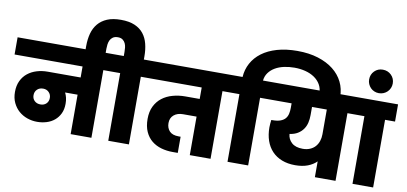

<svg xmlns="http://www.w3.org/2000/svg" viewBox="-102 -1345 3495 1649"><g transform="rotate(10 1645.0 -521.0)"><path d="M279 -206Q310 -206 329.5 -225Q349 -244 349 -275Q349 -304 329.5 -324Q310 -344 279 -344Q247 -344 227 -324.5Q207 -305 207 -274Q207 -244 227 -225Q247 -206 279 -206ZM-14 -740H847V-590H760V0H579V-344H470Q480 -324 485.5 -301Q491 -278 491 -249Q491 -200 473.5 -163.5Q456 -127 426.5 -102.5Q397 -78 358 -66Q319 -54 276 -54Q231 -54 189.5 -68.5Q148 -83 116 -111Q84 -139 64.5 -180Q45 -221 45 -274Q45 -330 65 -371.5Q85 -413 119 -440Q153 -467 197.5 -480.5Q242 -494 292 -494H579V-590H-14Z M579 -768Q579 -828 592.5 -878Q606 -928 636.5 -964.5Q667 -1001 715.5 -1021.5Q764 -1042 835 -1042Q907 -1042 955.5 -1021Q1004 -1000 1033 -963Q1062 -926 1074.5 -876Q1087 -826 1087 -768V-740H1174V-590H1087V0H907V-590H819V-740H912V-776Q912 -793 910 -813Q908 -833 900 -850Q892 -867 876.5 -878.5Q861 -890 835 -890Q808 -890 791.5 -878.5Q775 -867 767 -850Q759 -833 756.5 -813Q754 -793 754 -776V-701H579Z M1146 -740H1887V-590H1799V0H1618V-336H1500Q1451 -336 1420.5 -310.5Q1390 -285 1390 -240Q1390 -197 1415.5 -169.5Q1441 -142 1496 -142H1513V-1H1467Q1415 -1 1368 -14.5Q1321 -28 1285 -57Q1249 -86 1228 -132.5Q1207 -179 1207 -244Q1207 -308 1230 -354.5Q1253 -401 1292 -431Q1331 -461 1383 -475.5Q1435 -490 1492 -490H1618V-590H1146Z M2127 0H1947V-590H1859V-740H1948Q1952 -805 1982 -860.5Q2012 -916 2066 -956.5Q2120 -997 2197.5 -1019.5Q2275 -1042 2374 -1042Q2476 -1042 2555.5 -1017Q2635 -992 2690 -948.5Q2745 -905 2774 -846Q2803 -787 2803 -718V-701H2622V-715Q2622 -759 2602 -793Q2582 -827 2548 -850Q2514 -873 2469 -884.5Q2424 -896 2374 -896Q2326 -896 2283 -886.5Q2240 -877 2206.5 -857.5Q2173 -838 2151.5 -808.5Q2130 -779 2126 -740H2214V-590H2127Z M2563 -222Q2598 -222 2625.5 -233.5Q2653 -245 2671.5 -265.5Q2690 -286 2699.5 -314Q2709 -342 2709 -374V-590H2580V-519Q2580 -483 2572.5 -451.5Q2565 -420 2547 -394.5Q2529 -369 2500.5 -351.5Q2472 -334 2430 -328Q2433 -283 2466.5 -252.5Q2500 -222 2563 -222ZM2186 -740H2977V-590H2889V0H2709V-138Q2678 -107 2632 -89.5Q2586 -72 2523 -72Q2458 -72 2407 -92Q2356 -112 2321 -149Q2286 -186 2268 -238Q2250 -290 2250 -354Q2250 -371 2251.5 -386.5Q2253 -402 2255 -419H2264Q2307 -419 2334 -429Q2361 -439 2376 -456.5Q2391 -474 2396.5 -498.5Q2402 -523 2402 -552V-590H2186Z M3037 -590H2949V-740H3304V-590H3217V0H3037Z M3124 -806Q3103 -806 3084 -814Q3065 -822 3051.5 -836Q3038 -850 3030 -868.5Q3022 -887 3022 -908Q3022 -952 3051.5 -981.5Q3081 -1011 3124 -1011Q3168 -1011 3198 -981.5Q3228 -952 3228 -908Q3228 -887 3220 -868.5Q3212 -850 3198 -836Q3184 -822 3165 -814Q3146 -806 3124 -806Z"/></g></svg>

Font: SVN-Poppins ExtraBold
Style: Regular
Weight: 800
Designer: Ninad Kale (Devanagari), Jonny Pinhorn (Latin)
Foundry: Indian Type Foundry
Version: Version 3.002 2017; ttfautohint (v1.8.3)